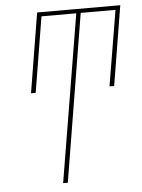

<svg xmlns="http://www.w3.org/2000/svg" viewBox="-53 -777 605 819"><g transform="rotate(-5 250.0 -367.5)"><path d="M184 0 303 -717H154L101 -394H81L137 -735H493L437 -394H417L471 -717H322L204 0Z"/></g></svg>

Font: Iosevka Curly Thin Oblique
Style: Regular
Weight: 100
Italic angle: -9°
Monospace: yes
Designer: Belleve Invis
Foundry: Belleve Invis
Version: Version 11.1.0; ttfautohint (v1.8.3)